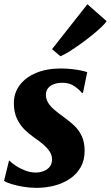

<svg xmlns="http://www.w3.org/2000/svg" viewBox="-20 -898 536 928"><path d="M381 -449H375.5Q365.5 -463 341 -480.5Q316.5 -498 281 -498Q260 -498 242 -491.8Q224 -485.5 213 -472.8Q202 -460 202 -440Q202 -420 211.8 -403Q221.5 -386 241 -369Q260.5 -352 289 -331.5Q317.5 -311.5 340 -289.8Q362.5 -268 375.8 -239Q389 -210 389 -169Q389 -123.5 370 -90Q351 -56.5 318.2 -34.2Q285.5 -12 243.8 -1Q202 10 156 10Q124.5 10 91.8 4.5Q59 -1 34 -8.8Q9 -16.5 -0.5 -24L23.5 -121.5H25.5Q35.5 -111 55.5 -97.5Q75.5 -84 101.2 -74Q127 -64 153.5 -64Q171.5 -64 189.5 -70.5Q207.5 -77 219.5 -91Q231.5 -105 231.5 -127.5Q231.5 -147.5 220.5 -164.8Q209.5 -182 189.8 -199.2Q170 -216.5 142.5 -235Q119.5 -251 97.5 -273Q75.5 -295 61.2 -326Q47 -357 47 -399.5Q47 -449 75.5 -486.8Q104 -524.5 155.2 -545.8Q206.5 -567 274.5 -567Q301.5 -567 327.8 -564Q354 -561 373.8 -556.8Q393.5 -552.5 401.5 -549ZM231.5 -660.5 402.5 -877.5 495 -796Q489.5 -786 470.8 -768Q452 -750 425.5 -728.5Q399 -707 370.2 -686.2Q341.5 -665.5 315.5 -649.2Q289.5 -633 272 -626Z"/></svg>

Font: Merriweather 20pt Black
Style: Italic
Weight: 900
Italic angle: -7.8°
Version: Version 2.101